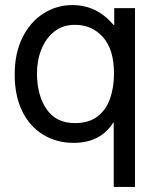

<svg xmlns="http://www.w3.org/2000/svg" viewBox="-20 -552 617 758"><path d="M513 186H429V-68H427Q377 12 271 12Q203 12 150 -20.5Q97 -53 67.5 -113.5Q38 -174 38 -258Q38 -342 68.5 -403.5Q99 -465 151 -498.5Q203 -532 266 -532Q313 -532 353.5 -513Q394 -494 429 -453H431V-520H513ZM276 -66Q330 -66 364 -91.5Q398 -117 414 -161.5Q430 -206 430 -262Q430 -357 386.5 -405.5Q343 -454 276 -454Q228 -454 194.5 -427.5Q161 -401 143.5 -357.5Q126 -314 126 -262Q126 -177 163.5 -121.5Q201 -66 276 -66Z"/></svg>

Font: Liter
Style: Regular
Weight: 400
Designer: Anton Skugarov
Foundry: skugi
Version: Version 1.004; ttfautohint (v1.8.4.7-5d5b)